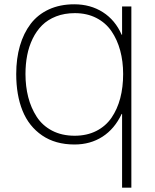

<svg xmlns="http://www.w3.org/2000/svg" viewBox="-20 -660 719 890"><path d="M550.8 -316.9Q550.8 -375.5 537.1 -426Q523.4 -476.6 496.6 -515.6Q469.7 -554.7 426.3 -576.9Q382.8 -599.1 327.1 -599.1Q278.8 -599.1 240 -584Q201.2 -568.8 175 -542.7Q148.9 -516.6 131.3 -480.5Q113.8 -444.3 106 -403.6Q98.1 -362.8 98.1 -316.9Q98.1 -259.8 110.8 -210Q123.5 -160.2 149.9 -119.1Q176.3 -78.1 221.4 -54.4Q266.6 -30.8 326.2 -30.8Q382.8 -30.8 426.5 -53Q470.2 -75.2 497.1 -114.5Q523.9 -153.8 537.4 -204.8Q550.8 -255.9 550.8 -316.9ZM588.9 -629.9V210H545.9V-131.8H543.9Q511.2 -62.5 455.1 -26.4Q398.9 9.8 325.2 9.8Q236.8 9.8 175.3 -32.2Q113.8 -74.2 84.5 -146.7Q55.2 -219.2 55.2 -316.9Q55.2 -388.7 72.3 -447.5Q89.4 -506.3 122.3 -549.6Q155.3 -592.8 206.8 -616.5Q258.3 -640.1 324.2 -640.1Q399.4 -640.1 456.8 -603.5Q514.2 -566.9 543.9 -499H545.9V-629.9Z"/></svg>

Font: Sinkin Sans 200 X Light
Style: Regular
Weight: 200
Designer: Keith Bates
Foundry: K-Type
Version: Sinkin Sans (version 1.0)  by Keith Bates   •   © 2014   www